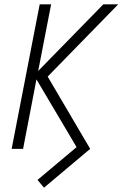

<svg xmlns="http://www.w3.org/2000/svg" viewBox="-20 -690 590 890"><path d="M184 180 154 144 335 -8 149 -322 87 0H34L164 -670H217L157 -361L459 -670H528L201 -335L398 0Z"/></svg>

Font: Lode Dark Term
Style: Italic
Weight: 400
Italic angle: -11°
Monospace: yes
Designer: Belleve Invis
Foundry: Belleve Invis
Version: Version 29.2.0